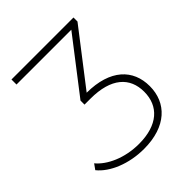

<svg xmlns="http://www.w3.org/2000/svg" viewBox="-196 -821 946 946"><g transform="rotate(-45 277.0 -348.0)"><path d="M260 4C416 4 499 -79 499 -195C499 -311 419 -391 256 -392L472 -672V-700H40V-665H422L207 -386V-358H248C393 -358 460 -294 460 -195C460 -95 391 -31 260 -31C161 -31 77 -70 36 -120L16 -92C62 -35 156 4 260 4Z"/></g></svg>

Font: Montserrat-Alt1 ExtLt
Style: Regular
Weight: 200
Designer: Differentunic
Foundry: Differentunic
Version: Version 7.222